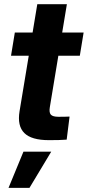

<svg xmlns="http://www.w3.org/2000/svg" viewBox="-20 -681 427 935"><path d="M387.2 -522.5 368.7 -409.7H33.7L52.2 -522.5ZM161.6 -660.6H305.7L222.7 -159.2Q218.3 -133.3 227.5 -122.8Q236.8 -112.3 265.1 -112.3Q276.4 -112.3 293 -112.5Q309.6 -112.8 318.8 -113.3L304.7 -1Q289.1 0.5 265.4 1Q241.7 1.5 218.3 1.5Q133.3 1.5 98.4 -33.2Q63.5 -67.9 75.2 -139.2ZM21.5 233.9 94.2 57.6H229.5L123.5 233.9Z"/></svg>

Font: Inter 28pt
Style: Bold Italic
Weight: 700
Italic angle: -9.3988°
Designer: Rasmus Andersson
Foundry: rsms
Version: Version 4.001;git-66647c0bb